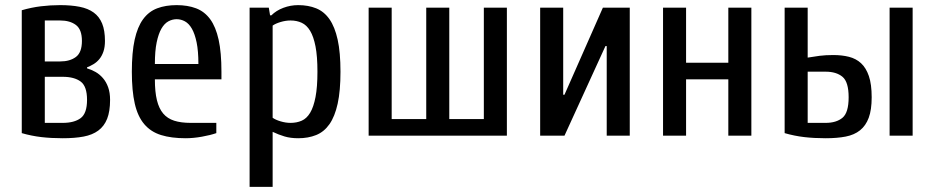

<svg xmlns="http://www.w3.org/2000/svg" viewBox="-20 -530 3650 750"><path d="M225 -50Q270 -50 295 -68.5Q320 -87 320 -140Q320 -193 295 -211.5Q270 -230 225 -230H155V-50ZM155 -450V-290H215Q253 -290 276.5 -307.5Q300 -325 300 -370Q300 -415 276.5 -432.5Q253 -450 215 -450ZM65 -490Q103 -501 140 -505.5Q177 -510 215 -510Q258 -510 291 -503.5Q324 -497 346 -481Q368 -465 379 -438Q390 -411 390 -370Q390 -346 384 -328.5Q378 -311 368 -299Q358 -287 345.5 -279.5Q333 -272 320 -267V-263Q337 -258 353 -249Q369 -240 382 -225Q395 -210 402.5 -189Q410 -168 410 -140Q410 -95 398.5 -66Q387 -37 364 -20Q341 -3 306.5 3.5Q272 10 225 10Q180 10 141.5 5.5Q103 1 65 -10Z M845 -220H585Q585 -171 593 -138.5Q601 -106 617.5 -86.5Q634 -67 660.5 -58.5Q687 -50 725 -50H825V-10Q802 -2 768.5 4Q735 10 705 10Q649 10 609 -2.5Q569 -15 543.5 -45Q518 -75 506.5 -125Q495 -175 495 -250Q495 -325 506 -375Q517 -425 539 -455Q561 -485 594 -497.5Q627 -510 670 -510Q713 -510 746 -497.5Q779 -485 801 -455Q823 -425 834 -375Q845 -325 845 -250ZM755 -280Q755 -331 748 -364.5Q741 -398 729.5 -418Q718 -438 702.5 -446.5Q687 -455 670 -455Q653 -455 637.5 -446.5Q622 -438 610.5 -418Q599 -398 592 -364.5Q585 -331 585 -280Z M1040 -470Q1059 -489 1087 -499.5Q1115 -510 1145 -510Q1184 -510 1215 -497.5Q1246 -485 1267 -455Q1288 -425 1299 -375Q1310 -325 1310 -250Q1310 -175 1299 -125Q1288 -75 1267 -45Q1246 -15 1215 -2.5Q1184 10 1145 10Q1115 10 1091.5 3Q1068 -4 1045 -15V200H955V-500H1030L1035 -470ZM1045 -70Q1056 -62 1076 -56Q1096 -50 1115 -50Q1139 -50 1158.5 -58.5Q1178 -67 1191.5 -89.5Q1205 -112 1212.5 -151Q1220 -190 1220 -250Q1220 -310 1212.5 -348.5Q1205 -387 1191.5 -409.5Q1178 -432 1158.5 -441Q1139 -450 1115 -450Q1096 -450 1076 -444Q1056 -438 1045 -430Z M1420 0V-500H1510V-65H1645V-500H1735V-65H1870V-500H1960V0Z M2350 -350H2345L2185 0H2090V-500H2180V-160H2185L2335 -500H2440V0H2350Z M2660 0H2570V-500H2660V-285H2825V-500H2915V0H2825V-220H2660Z M3545 -500V0H3455V-500ZM3205 -50Q3247 -50 3271 -70Q3295 -90 3295 -150Q3295 -210 3271 -230Q3247 -250 3205 -250H3135V-50ZM3235 -315Q3269 -315 3296.5 -308Q3324 -301 3343.5 -283Q3363 -265 3374 -233Q3385 -201 3385 -150Q3385 -101 3373.5 -70Q3362 -39 3339.5 -21Q3317 -3 3283.5 3.5Q3250 10 3205 10Q3160 10 3121.5 5.5Q3083 1 3045 -10V-500H3135V-305Q3158 -309 3181.5 -312Q3205 -315 3235 -315Z"/></svg>

Font: Cuprum
Style: Regular
Weight: 400
Designer: Jovanny Lemonad
Foundry: Jovanny Lemonad
Version: Version 1.002